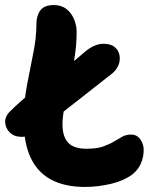

<svg xmlns="http://www.w3.org/2000/svg" viewBox="-31 -730 599 759"><path d="M55 -189Q26 -189 8.5 -205.5Q-9 -222 -10.5 -246Q-12 -270 10 -291Q50 -330 85.5 -358Q121 -386 154.5 -410Q188 -434 224 -460Q260 -486 301 -522Q324 -542 343 -549.5Q362 -557 377 -557Q407 -557 422.5 -544Q438 -531 441.5 -511Q445 -491 437 -472Q429 -453 413 -440Q343 -385 296.5 -348.5Q250 -312 220.5 -289Q191 -266 171.5 -251Q152 -236 136 -222Q113 -205 93 -197Q73 -189 55 -189ZM305 9Q225 9 171 -20Q117 -49 90 -107Q63 -165 63 -251Q63 -326 75.5 -392.5Q88 -459 100.5 -520Q113 -581 113 -635Q113 -668 128.5 -689Q144 -710 182 -710Q212 -710 232 -694Q252 -678 262 -653.5Q272 -629 272 -604Q272 -553 263.5 -501Q255 -449 244 -400.5Q233 -352 224.5 -310.5Q216 -269 216 -238Q216 -191 238 -166.5Q260 -142 311 -142Q352 -142 377 -151Q402 -160 419.5 -170.5Q437 -181 452 -189.5Q467 -198 488 -198Q510 -198 523.5 -179.5Q537 -161 537 -137Q537 -110 526.5 -85Q516 -60 493 -41Q458 -15 406.5 -3Q355 9 305 9Z"/></svg>

Font: Shantell Sans
Style: Bold
Weight: 700
Designer: Stephen Nixon, Anya Danilova, Shantell Martin
Foundry: Arrow Type
Version: Version 1.011;[c5ecc13dd]